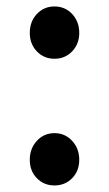

<svg xmlns="http://www.w3.org/2000/svg" viewBox="-20 -562 338 595"><path d="M72.3 -460Q72.3 -495.1 94.2 -518.6Q116.2 -542 148.9 -542Q181.6 -542 203.6 -518.6Q225.6 -495.1 225.6 -460Q225.6 -425.8 203.6 -402.8Q181.6 -379.9 148.9 -379.9Q116.2 -379.9 94.2 -402.8Q72.3 -425.8 72.3 -460ZM203.6 -9.8Q181.6 12.7 148.9 12.7Q116.2 12.7 94.2 -9.8Q72.3 -32.2 72.3 -66.9Q72.3 -101.6 94.2 -125.5Q116.2 -149.4 148.9 -149.4Q181.6 -149.4 203.6 -125.5Q225.6 -101.6 225.6 -66.9Q225.6 -32.2 203.6 -9.8Z"/></svg>

Font: Gen Jyuu Gothic P Medium
Style: Regular
Weight: 500
Designer: [Source Han Sans]
Ryoko NISHIZUKA  (kana & ideographs); Paul D. Hunt (Latin, Greek & Cyrillic); Wenlong ZHANG  (bopomofo
Version: Version 1.002.20150607